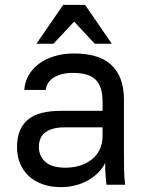

<svg xmlns="http://www.w3.org/2000/svg" viewBox="-20 -760 605 790"><path d="M231 10Q264 10 293 2Q322 -6 345 -19.5Q368 -33 385.5 -51Q403 -69 413 -90Q413 -77 413 -65.5Q413 -54 414 -43.5Q415 -33 416 -22.5Q417 -12 418 0H495Q491 -30 490.5 -61.5Q490 -93 490 -135V-350Q490 -401 475.5 -437Q461 -473 434.5 -496Q408 -519 370 -529.5Q332 -540 285 -540Q240 -540 203 -528.5Q166 -517 139.5 -497Q113 -477 97.5 -449.5Q82 -422 80 -390H168Q170 -404 177 -416.5Q184 -429 197.5 -438.5Q211 -448 231.5 -454Q252 -460 280 -460Q310 -460 333 -454Q356 -448 371.5 -434Q387 -420 394.5 -397Q402 -374 402 -340V-304H230Q187 -304 153 -295.5Q119 -287 96.5 -269Q74 -251 62 -222.5Q50 -194 50 -155Q50 -119 62 -89Q74 -59 97 -37Q120 -15 154 -2.5Q188 10 231 10ZM250 -70Q193 -70 166.5 -94Q140 -118 140 -155Q140 -197 168 -216.5Q196 -236 245 -236H402V-200Q402 -169 390 -144.5Q378 -120 357 -103.5Q336 -87 308.5 -78.5Q281 -70 250 -70ZM130 -580H200L285 -671L370 -580H440L330 -740H240Z"/></svg>

Font: Golos Text VF
Style: Regular
Weight: 400
Designer: A.Korolkova, Vitaly Kuzmin
Foundry: ParaType Ltd
Version: Version 2.005